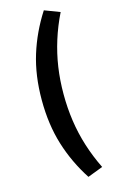

<svg xmlns="http://www.w3.org/2000/svg" viewBox="-137 -773 608 1020"><g transform="rotate(-15 166.5 -263.0)"><path d="M216 195Q151 95 116.5 -16.5Q82 -128 82 -263Q82 -398 116.5 -509Q151 -620 216 -721L300 -689Q267 -622 245 -552Q223 -482 212.5 -411Q202 -340 202 -263Q202 -187 212.5 -115Q223 -43 245 26.5Q267 96 300 163Z"/></g></svg>

Font: Nunito Sans 7pt Condensed
Style: Bold
Weight: 700
Width: 3
Designer: Vernon Adams
Foundry: Vernon Adams
Version: Version 3.101;gftools[0.9.27]